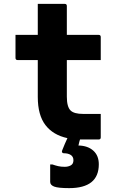

<svg xmlns="http://www.w3.org/2000/svg" viewBox="-20 -720 640 991"><path d="M500 -132V-11Q500 0 489 0H404Q398 0 393 0Q391 6 389.5 11.5Q388 17 387 22L385 31Q433 32 461.5 57.5Q490 83 490 128Q490 251 337 251Q280 251 259.5 243Q239 235 239 219V129H251Q265 134 280 137.5Q295 141 314 141Q332 141 345.5 133.5Q359 126 359 107Q359 89 345.5 80Q332 71 309 71Q304 71 301 67Q298 63 301 56Q308 39 314.5 23Q321 7 328 -7Q254 -23 214.5 -74.5Q175 -126 175 -220V-410H71Q60 -410 60 -421V-540H175V-700H314Q325 -700 325 -689V-540H489Q500 -540 500 -529V-410H325V-221Q325 -169 344 -150Q362 -132 409 -132Z"/></svg>

Font: Recursive Mn Lnr St XBd
Style: Regular
Weight: 800
Monospace: yes
Version: Version 1.079;hotconv 1.0.112;makeotfexe 2.5.65598; ttfautoh